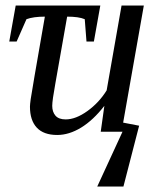

<svg xmlns="http://www.w3.org/2000/svg" viewBox="-20 -479 570 698"><path d="M502.9 -459 427.7 -33.2 485.8 -22 428.7 199.2H333.5L425.3 0H346.2L359.4 -94.2Q318.8 -42 274.9 -15.1Q231 11.7 188 11.7Q138.7 11.7 113.8 -14.9Q88.9 -41.5 88.9 -91.3Q88.9 -98.6 91.6 -118.7Q94.2 -138.7 143.1 -418.5Q101.1 -418.5 76.2 -409.2L40.5 -328.1H13.7L37.1 -459H344.7L321.3 -328.1H294.4L288.1 -409.2Q266.6 -418.5 224.1 -418.5L181.2 -175.3Q169.9 -113.8 169.9 -94.2Q169.9 -72.3 181.6 -58.6Q193.4 -44.9 218.8 -44.9Q255.4 -44.9 297.9 -75.4Q340.3 -106 367.7 -150.4L421.9 -459Z"/></svg>

Font: Liberation Serif
Style: Italic
Weight: 400
Italic angle: -16.333°
Designer: Steve Matteson
Foundry: Ascender Corporation
Version: Version 2.1.5